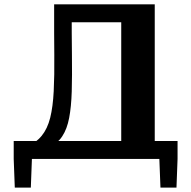

<svg xmlns="http://www.w3.org/2000/svg" viewBox="-20 -735 885 888"><path d="M46.7 0V-82.9H677.2L540.7 -8.5V-704.5L677.2 -632.1H230.4V-715H695.7V-8.5L559.2 -82.9H780.7V0ZM207.3 -52.3 99.5 -54.9Q145.8 -73.9 172.7 -106.8Q199.6 -139.7 212.2 -190.4Q224.8 -241.2 228.4 -313Q232.1 -384.8 231.1 -480.7Q230.1 -576.6 230.4 -700.5H311.7Q311.4 -576.3 312.7 -480.2Q313.9 -384.1 311.8 -312.2Q309.6 -240.3 299.8 -189.4Q290.1 -138.4 268.1 -105Q246.2 -71.7 207.3 -52.3ZM717 0H801.2L796.2 132.7H722.1ZM801.2 0H652.4V-82.9H801.2ZM127.6 0 122.6 132.7H48.4L43.4 0ZM43.4 0V-82.9H192.2V0Z"/></svg>

Font: Russolo 10pt ExtraLight
Style: Regular
Weight: 200
Designer: Micah Stupak-Hahn
Version: Version 1.000